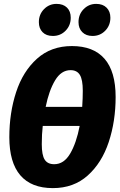

<svg xmlns="http://www.w3.org/2000/svg" viewBox="-20 -950 620 988"><path d="M575 -451Q575 -326 539.5 -219Q504 -112 431.5 -47Q359 18 252 18Q141 18 84.5 -48Q28 -114 28 -244Q28 -369 63 -476Q98 -583 170.5 -648Q243 -713 350 -713Q461 -713 518 -647.5Q575 -582 575 -451ZM215 -400H403Q406 -445 406 -483Q406 -540 391 -564.5Q376 -589 343 -589Q295 -589 263.5 -536.5Q232 -484 215 -400ZM390 -302H200Q195 -260 195 -208Q195 -152 210 -128.5Q225 -105 259 -105Q309 -105 341 -159.5Q373 -214 390 -302ZM180 -836Q180 -876 206.5 -903Q233 -930 271 -930Q305 -930 324.5 -911Q344 -892 344 -859Q344 -819 317.5 -792Q291 -765 252 -765Q218 -765 199 -784.5Q180 -804 180 -836ZM384 -836Q384 -876 410.5 -903Q437 -930 475 -930Q509 -930 528.5 -910.5Q548 -891 548 -859Q548 -819 521.5 -792Q495 -765 456 -765Q423 -765 403.5 -784.5Q384 -804 384 -836Z"/></svg>

Font: Fira Sans Extra Condensed ExtraBold
Style: Italic
Weight: 800
Width: 3
Italic angle: -8°
Designer: Carrois Corporate & Edenspiekermann AG
Foundry: Carrois Corporate GbR & Edenspiekermann AG
Version: Version 4.203